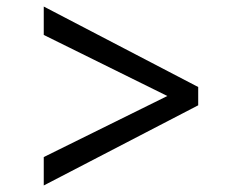

<svg xmlns="http://www.w3.org/2000/svg" viewBox="-20 -595 709 588"><path d="M587 -272.5 114 -27V-114L492.5 -301L114 -488V-575L587 -328.5Z"/></svg>

Font: Merriweather
Style: Regular
Weight: 400
Designer: Eben Sorkin
Foundry: Eben Sorkin
Version: Version 2.100; ttfautohint (v1.7.19-72a1) -l 8 -r 50 -G 200 